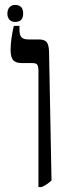

<svg xmlns="http://www.w3.org/2000/svg" viewBox="-20 -752 279 779"><path d="M136 -463Q136 -482 131.5 -489Q127 -496 112 -496H70Q43 -496 33 -508.5Q23 -521 23 -549Q23 -591 36 -647H59V-629Q59 -610 67 -601Q75 -592 95 -592H136Q160 -592 169 -581.5Q178 -571 179 -543L189 -20Q171 -2 148 7H136ZM10 -697Q10 -713 18.5 -722.5Q27 -732 41 -732Q74 -732 74 -697Q74 -663 41 -663Q27 -663 18.5 -672Q10 -681 10 -697Z"/></svg>

Font: Noto Serif Hebrew Narrow
Style: Regular
Weight: 400
Width: 4
Designer: Monotype Design Team
Foundry: Monotype Imaging Inc.
Version: Version 1.000